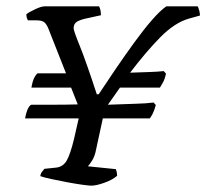

<svg xmlns="http://www.w3.org/2000/svg" viewBox="-20 -585 650 605"><path d="M268 0Q260 0 238.5 -3Q217 -6 190.5 -11Q164 -16 141 -21Q118 -26 107 -30Q108 -38 112.5 -44Q117 -50 120 -53L158 -57Q180 -60 191 -80.5Q202 -101 213 -146L228 -212H59Q63 -233 68.5 -243.5Q74 -254 79 -255Q107 -255 146.5 -255Q186 -255 225 -256L204 -309H79Q83 -332 89 -342Q95 -352 98 -354H188L132 -496Q127 -508 120 -514.5Q113 -521 93 -521H68Q66 -524 64.5 -529Q63 -534 63 -540Q70 -546 90 -555.5Q110 -565 120 -565H292Q298 -555 298 -537L257 -528Q236 -524 224 -517.5Q212 -511 212 -496Q212 -488 231.5 -440Q251 -392 285 -288H291Q316 -326 345 -368.5Q374 -411 403 -451Q432 -491 458.5 -521.5Q485 -552 504 -565H603Q605 -561 607.5 -553Q610 -545 610 -536L574 -526Q530 -513 485.5 -468Q441 -423 390 -356Q421 -357 450 -358Q479 -359 496 -361L503 -353Q499 -334 492.5 -323.5Q486 -313 484 -309H358L320 -255Q369 -257 406 -258Q443 -259 464 -262L471 -254Q466 -236 461 -226.5Q456 -217 452 -212H304L283 -115Q279 -93 270.5 -79.5Q262 -66 257 -61L345 -52Q346 -49 347.5 -44Q349 -39 349 -31Q334 -18 308.5 -9Q283 0 268 0Z"/></svg>

Font: Texturina Light
Style: Italic
Weight: 300
Italic angle: -11°
Designer: Guillermo Torres Carreño
Foundry: Omnibus-Type
Version: Version 1.002; ttfautohint (v1.8.3)